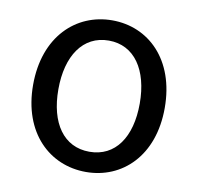

<svg xmlns="http://www.w3.org/2000/svg" viewBox="-68 -628 733 711"><g transform="rotate(10 298.5 -272.0)"><path d="M299 13C435 13 546 -90 546 -271C546 -453 435 -557 299 -557C163 -557 51 -453 51 -271C51 -90 163 13 299 13ZM299 -63C202 -63 146 -144 146 -271C146 -397 202 -481 299 -481C396 -481 452 -397 452 -271C452 -144 396 -63 299 -63Z"/></g></svg>

Font: Noto Sans CJK JP Regular
Style: Regular
Weight: 400
Designer: Ryoko NISHIZUKA (kana & ideographs); Paul D. Hunt (Latin, Greek & Cyrillic); Wenlong ZHANG (bopomofo); Sandoll Communica
Foundry: Adobe Systems Incorporated
Version: Version 1.001;PS 1.001;hotconv 1.0.78;makeotf.lib2.5.61930